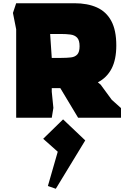

<svg xmlns="http://www.w3.org/2000/svg" viewBox="-20 -728 778 1187"><path d="M80 0V-547L60 -648L80 -708H440Q521 -708 579 -682Q637 -656 668 -598.5Q699 -541 699 -447Q699 -360 670 -304Q641 -248 585 -219L602 -205L671 -111L728 -60V0H463L353 -183H300V-161L310 -61L300 0ZM300 -370H358Q393 -370 418.5 -373Q444 -376 458 -391.5Q472 -407 472 -442Q472 -479 457 -495Q442 -511 415.5 -514.5Q389 -518 354 -518H290ZM325 439 276 422 337 210 247 130 370 10 507 140Z"/></svg>

Font: Rowdies
Style: Bold
Weight: 700
Designer: Jaikishan Patel
Version: Version 1.000; ttfautohint (v1.8.3)